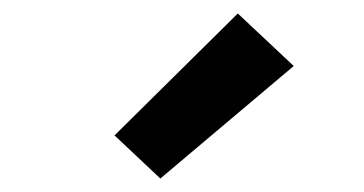

<svg xmlns="http://www.w3.org/2000/svg" viewBox="-20 -826 540 285"><path d="M218 -561 150 -625 333 -806 416 -728Z"/></svg>

Font: Iosevka Slab
Style: Bold
Weight: 700
Monospace: yes
Designer: Belleve Invis
Foundry: Belleve Invis
Version: Version 11.1.1; ttfautohint (v1.8.3)